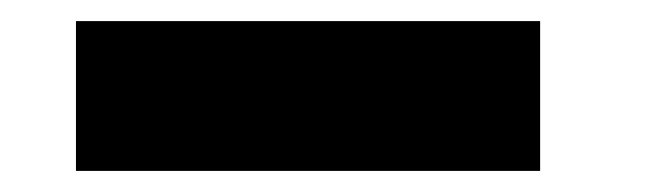

<svg xmlns="http://www.w3.org/2000/svg" viewBox="-20 -442 620 182"><path d="M52 -422H492V-280H52Z"/></svg>

Font: Poppins
Style: Bold
Weight: 700
Designer: Ninad Kale (Devanagari), Jonny Pinhorn (Latin)
Version: Version 5.002